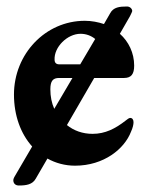

<svg xmlns="http://www.w3.org/2000/svg" viewBox="-20 -496 457 591"><path d="M21 59C21 67 26 75 38 75C61 75 80 72 90 54L126 -8C151 6 180 14 211 14C300 14 363 -38 383 -90C389 -103 391 -113 391 -120C391 -128 387 -133 381 -133C377 -133 372 -129 367 -125C335 -100 304 -84 265 -84C234 -84 207 -94 186 -111L270 -256H362C384 -256 393 -268 393 -294C393 -333 376 -368 349 -392L380 -446C381 -448 387 -460 387 -462C387 -469 380 -476 371 -476C348 -476 329 -474 319 -455L300 -422C282 -428 262 -432 241 -432C120 -432 23 -330 23 -205C23 -140 44 -84 79 -45L27 44C22 52 21 56 21 59ZM228 -392C245 -392 261 -386 273 -376L227 -298H162C153 -298 148 -303 148 -312C146 -351 187 -392 228 -392ZM162 -256H203L147 -161C139 -179 135 -199 135 -221C135 -247 143 -256 162 -256Z"/></svg>

Font: EB Garamond
Style: Bold
Weight: 700
Designer: Georg Duffner and Octavio Pardo
Foundry: Georg Duffner
Version: Version 1.000;PS 001.000;hotconv 1.0.88;makeotf.lib2.5.64775